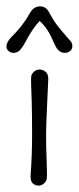

<svg xmlns="http://www.w3.org/2000/svg" viewBox="-29 -583 247 603"><path d="M122.6 -335Q115.7 -191.4 115.7 -157.2Q115.7 -123 117.7 -73.7Q119.6 -24.4 117.2 -18.3Q114.7 -12.2 110.8 -8.3Q102.5 0 92.3 0Q82 0 73.7 -7.3Q65.4 -14.6 67.4 -37.1Q71.8 -98.1 71.8 -160.4Q71.8 -222.7 70.6 -262.2Q69.3 -301.8 68.6 -322Q67.9 -342.3 70.3 -347.9Q72.8 -353.5 77.1 -357.4Q85.4 -364.7 95.5 -364.7Q105.5 -364.7 114.3 -357.4Q123 -350.1 122.6 -335ZM174.8 -417Q155.8 -417 145.5 -438Q140.6 -447.8 135.7 -458.7Q130.9 -469.7 124.5 -481Q112.8 -501.5 95.7 -517.1Q74.2 -495.1 54.2 -457Q38.1 -427.7 30 -422.4Q22 -417 13.2 -417Q4.4 -417 -2.2 -422.9Q-8.8 -428.7 -8.8 -437.5Q-8.8 -451.2 8.8 -468.8Q42.5 -501.5 64 -540.5Q76.2 -563 97.2 -563Q114.7 -563 124.3 -545.7Q133.8 -528.3 139.4 -519.5Q145 -510.7 151.1 -502.9Q157.2 -495.1 164.3 -486.6Q171.4 -478 179.9 -468.3Q188.5 -458.5 193.4 -452.9Q198.2 -447.3 198.2 -438Q198.2 -428.7 191.2 -422.9Q184.1 -417 174.8 -417Z"/></svg>

Font: Pompiere
Style: Regular
Weight: 400
Designer: Karolina Lach
Foundry: Sorkin Type Co.
Version: Version 1.002